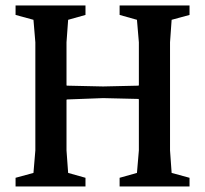

<svg xmlns="http://www.w3.org/2000/svg" viewBox="-20 -672 739 692"><path d="M36.1 -31.2 100.6 -48.8 107.4 -129.9V-519.5L100.6 -600.6L36.1 -618.2V-652.3H288.1V-618.2L225.6 -600.6L219.7 -519.5V-365.2L220.7 -363.3L351.6 -360.4L479.5 -363.3L480.5 -366.2V-519.5L473.6 -600.6L411.1 -618.2V-652.3H663.1V-618.2L598.6 -600.6L592.8 -519.5V-129.9L598.6 -48.8L663.1 -31.2V0H411.1V-31.2L473.6 -48.8L480.5 -129.9V-312.5L479.5 -315.4L351.6 -318.4L220.7 -313.5L219.7 -311.5V-129.9L225.6 -48.8L288.1 -31.2V0H36.1Z"/></svg>

Font: Comprehension Dark
Style: Regular
Weight: 700
Designer: Alfredo Marco Pradil
Foundry: Alfredo Marco Pradil
Version: 1.0